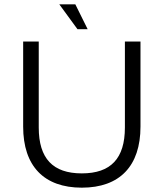

<svg xmlns="http://www.w3.org/2000/svg" viewBox="-20 -859 761 887"><path d="M328 -839H254L338 -724H385ZM557 -667V-270C557 -127 492 -58 358 -58C224 -58 159 -127 159 -270V-667H87V-274C87 -92 183 8 358 8C533 8 629 -92 629 -274V-667H557Z"/></svg>

Font: Maven Pro
Style: Regular
Weight: 400
Designer: Joe Prince
Foundry: Joe Prince
Version: Version 1.003